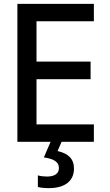

<svg xmlns="http://www.w3.org/2000/svg" viewBox="-20 -734 570 994"><path d="M70 0H242L207 81C257 88 285 103 285 136C285 164 264 180 223 180C207 180 190 178 176 174V234C190 238 212 240 233 240C317 240 363 202 363 139C363 87 332 60 278 48L299 0H466V-90H169V-324H449V-415H169V-624H466V-714H70Z"/></svg>

Font: Noto Sans Mono Condensed Medium
Style: Regular
Weight: 500
Width: 3
Designer: Monotype Design Team
Foundry: Monotype Imaging Inc.
Version: Version 2.014